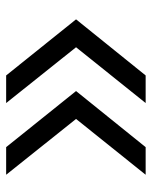

<svg xmlns="http://www.w3.org/2000/svg" viewBox="47 -720 505 640"><g transform="rotate(-90 300.0 -400.5)"><path d="M276 -168 462 -400 276 -633H368L555 -400L368 -168ZM37 -168 223 -400 37 -633H129L316 -400L129 -168Z"/></g></svg>

Font: Victor Mono Thin
Style: Regular
Weight: 400
Monospace: yes
Version: Version 1.561;gftools[0.9.30]